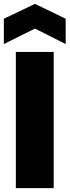

<svg xmlns="http://www.w3.org/2000/svg" viewBox="-26 -974 360 994"><path d="M56 -705H252V0H56ZM314 -746 155 -826 -6 -746V-877L155 -954L314 -877Z"/></svg>

Font: SVN-Poppins ExtraBold
Style: Regular
Weight: 800
Designer: Ninad Kale (Devanagari), Jonny Pinhorn (Latin)
Foundry: Indian Type Foundry
Version: Version 3.002 2017; ttfautohint (v1.8.3)